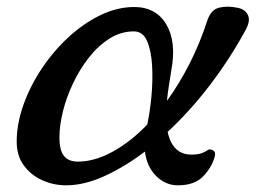

<svg xmlns="http://www.w3.org/2000/svg" viewBox="-20 -548 795 575"><path d="M178 7Q140 7 106 -8.5Q72 -24 51 -53Q30 -82 30 -124Q30 -177 50 -233.5Q70 -290 105 -342.5Q140 -395 185 -436.5Q230 -478 280.5 -502.5Q331 -527 382 -527Q447 -527 478 -475Q509 -423 493 -337Q489 -312 485.5 -289.5Q482 -267 480 -246Q517 -297 548 -358Q579 -419 601 -487Q612 -519 636 -525Q660 -531 690 -525Q713 -521 722 -504Q731 -487 716 -459Q670 -374 610 -295Q550 -216 482 -153Q497 -85 553 -85Q570 -85 581.5 -88.5Q593 -92 601 -98Q608 -103 617.5 -98Q627 -93 623 -79Q615 -48 589 -20.5Q563 7 513 7Q476 7 448 -20.5Q420 -48 414 -94Q353 -48 292.5 -20.5Q232 7 178 7ZM213 -64Q263 -64 317 -93.5Q371 -123 421 -175Q429 -212 433.5 -259.5Q438 -307 435.5 -351.5Q433 -396 420.5 -425Q408 -454 381 -454Q342 -454 308 -432.5Q274 -411 246.5 -376Q219 -341 199 -299Q179 -257 168.5 -214.5Q158 -172 158 -137Q158 -97 172 -80.5Q186 -64 213 -64Z"/></svg>

Font: Zen Antique Soft
Style: Regular
Weight: 400
Designer: Yoshimichi Ohira
Foundry: Positype
Version: Version 1.001